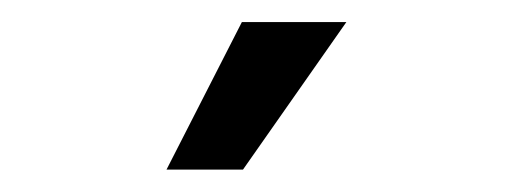

<svg xmlns="http://www.w3.org/2000/svg" viewBox="-20 -768 475 174"><path d="M130.9 -614.3 199.2 -748H293.9L200.2 -614.3Z"/></svg>

Font: Inter V
Style: 
Weight: 400
Designer: Rasmus Andersson
Foundry: rsms
Version: Version 4.000;git-a3f224843